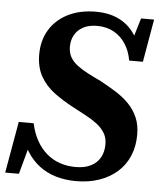

<svg xmlns="http://www.w3.org/2000/svg" viewBox="-69 -766 697 822"><g transform="rotate(5 279.0 -355.0)"><path d="M289 10Q241 10 201 -2Q161 -14 129.5 -38Q98 -62 76 -97.5Q54 -133 43 -181Q51 -176 60.5 -171.5Q70 -167 77 -163Q84 -159 84 -154L42 0H-17L22 -221H86Q95 -179 113 -147Q131 -115 156 -93.5Q181 -72 212.5 -61Q244 -50 281 -50Q320 -50 346.5 -63.5Q373 -77 386.5 -101Q400 -125 400 -158Q400 -186 387.5 -206.5Q375 -227 353.5 -243.5Q332 -260 304.5 -274.5Q277 -289 247 -305Q202 -329 165 -356.5Q128 -384 106 -423Q84 -462 84 -517Q84 -577 111.5 -622.5Q139 -668 190 -694Q241 -720 312 -720Q364 -720 404.5 -701.5Q445 -683 472 -647.5Q499 -612 510 -561Q503 -563 494.5 -566Q486 -569 479.5 -574Q473 -579 468 -585L505 -708H561L529 -524H470Q463 -565 443 -595.5Q423 -626 392 -643Q361 -660 321 -660Q285 -660 261 -647Q237 -634 224.5 -612Q212 -590 212 -561Q212 -535 223 -516Q234 -497 254 -482Q274 -467 300 -453.5Q326 -440 356 -426Q391 -407 423 -387Q455 -367 479.5 -342Q504 -317 518 -285Q532 -253 532 -211Q532 -160 514.5 -119Q497 -78 464.5 -49.5Q432 -21 387.5 -5.5Q343 10 289 10Z"/></g></svg>

Font: Roboto Serif 72pt SemiCondensed SemiBold
Style: Italic
Weight: 600
Width: 4
Italic angle: -10°
Designer: Greg Gazdowicz
Foundry: Commercial Type
Version: Version 1.008